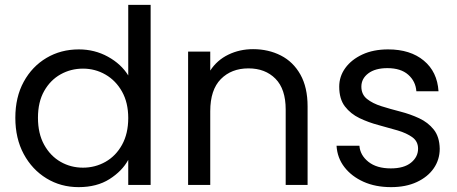

<svg xmlns="http://www.w3.org/2000/svg" viewBox="-20 -760 1878 789"><path d="M43 -276Q43 -361 77.5 -424Q112 -487 171 -522Q230 -557 304 -557Q369 -557 423.5 -527Q478 -497 507 -450V-740H599V0H507V-103Q482 -57 430 -24Q378 9 303 9Q230 9 171 -27Q112 -63 77.5 -127Q43 -191 43 -276ZM507 -275Q507 -338 481.5 -383.5Q456 -429 413.5 -453.5Q371 -478 321 -478Q271 -478 229 -454.5Q187 -431 161.5 -386Q136 -341 136 -276Q136 -211 161.5 -165Q187 -119 229 -95Q271 -71 321 -71Q371 -71 413.5 -95Q456 -119 481.5 -165Q507 -211 507 -275Z M753 -548H844V-470Q872 -513 918.5 -535.5Q965 -558 1020 -558Q1083 -558 1134 -532Q1185 -506 1214.5 -453.5Q1244 -401 1244 -323V0H1154V-310Q1154 -394 1112 -436.5Q1070 -479 1001 -479Q931 -479 887.5 -435Q844 -391 844 -303V0H753Z M1587 9Q1523 9 1474 -13Q1425 -35 1395.5 -73Q1366 -111 1363 -161H1457Q1460 -122 1494 -95Q1528 -68 1586 -68Q1640 -68 1669 -91.5Q1698 -115 1698 -149Q1698 -179 1674.5 -196Q1651 -213 1614 -224Q1577 -235 1535.5 -246Q1494 -257 1457.5 -274.5Q1421 -292 1397.5 -322.5Q1374 -353 1374 -404Q1374 -446 1399 -480.5Q1424 -515 1469 -536Q1514 -557 1575 -557Q1666 -557 1721.5 -511Q1777 -465 1782 -385H1691Q1688 -426 1657.5 -453Q1627 -480 1572 -480Q1522 -480 1493.5 -458.5Q1465 -437 1465 -404Q1465 -372 1488 -353.5Q1511 -335 1547.5 -323.5Q1584 -312 1625 -301.5Q1666 -291 1702.5 -274Q1739 -257 1762.5 -227.5Q1786 -198 1787 -149Q1787 -104 1762.5 -68.5Q1738 -33 1693 -12Q1648 9 1587 9Z"/></svg>

Font: Poppins
Style: Regular
Weight: 400
Designer: Ninad Kale (Devanagari), Jonny Pinhorn (Latin)
Version: Version 5.002